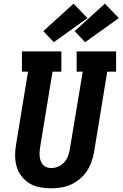

<svg xmlns="http://www.w3.org/2000/svg" viewBox="-20 -1014 665 1042"><path d="M256 8Q225 8 194.5 2Q164 -4 139 -19.5Q114 -35 96 -59Q78 -83 70 -111.5Q62 -140 62 -171.5Q62 -203 68 -234L132 -625H99V-735H313V-625H265L198 -216Q196 -203 195 -190Q194 -177 195.5 -164.5Q197 -152 201 -140.5Q205 -129 213 -120Q221 -111 233 -106.5Q245 -102 258 -102Q277 -102 296 -110Q315 -118 328.5 -133Q342 -148 349 -166.5Q356 -185 359 -204L429 -625H396V-735H610V-625H562L490 -186Q485 -159 475.5 -133Q466 -107 450 -83.5Q434 -60 411.5 -41.5Q389 -23 363 -11.5Q337 0 309.5 4Q282 8 256 8ZM442 -785 385 -845 549 -994 625 -916ZM272 -785 215 -845 379 -994 455 -916Z"/></svg>

Font: Iosevka Slab XBdEx
Style: Italic
Weight: 800
Width: 7
Italic angle: -9°
Monospace: yes
Designer: Belleve Invis
Foundry: Belleve Invis
Version: Version 11.1.1; ttfautohint (v1.8.3)